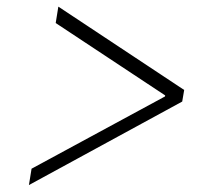

<svg xmlns="http://www.w3.org/2000/svg" viewBox="-20 -567 632 567"><path d="M518.1 -267.1 65.4 -20.5 73.2 -68.8 467.3 -282.2 467.8 -285.2 144.5 -499 152.3 -547.4 523.9 -301.3Z"/></svg>

Font: Inter Display ExtraLight
Style: Italic
Weight: 200
Italic angle: -9.39999°
Designer: Rasmus Andersson
Foundry: rsms
Version: Version 4.000;git-a52131595